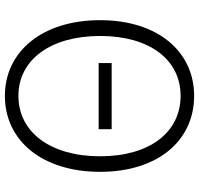

<svg xmlns="http://www.w3.org/2000/svg" viewBox="-34 -748 795 766"><g transform="rotate(90 363.0 -364.5)"><path d="M231 -361H495V-413H231ZM362 13C540 13 665 -135 665 -367C665 -598 540 -742 362 -742C186 -742 60 -598 60 -367C60 -135 186 13 362 13ZM362 -41C218 -41 123 -169 123 -367C123 -565 218 -688 362 -688C507 -688 603 -565 603 -367C603 -169 507 -41 362 -41Z"/></g></svg>

Font: Noto Sans CJK KR Light
Style: Regular
Weight: 300
Designer: Ryoko NISHIZUKA (kana & ideographs); Paul D. Hunt (Latin, Greek & Cyrillic); Wenlong ZHANG (bopomofo); Sandoll Communica
Foundry: Adobe Systems Incorporated
Version: Version 1.004;PS 1.004;hotconv 1.0.82;makeotf.lib2.5.63406